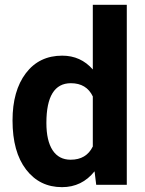

<svg xmlns="http://www.w3.org/2000/svg" viewBox="-20 -770 603 800"><path d="M32.2 -268.1Q32.2 -391.6 87.6 -464.8Q143.1 -538.1 239.3 -538.1Q316.4 -538.1 366.7 -480.5V-750H508.3V0H380.9L374 -56.2Q321.3 9.8 238.3 9.8Q145 9.8 88.6 -63.7Q32.2 -137.2 32.2 -268.1ZM173.3 -257.8Q173.3 -183.6 199.2 -144Q225.1 -104.5 274.4 -104.5Q339.8 -104.5 366.7 -159.7V-368.2Q340.3 -423.3 275.4 -423.3Q173.3 -423.3 173.3 -257.8Z"/></svg>

Font: Vazir FD
Style: Bold-FD
Weight: 700
Designer: Saber Rastikerdar
Foundry: Saber Rastikerdar
Version: Version 30.1.0